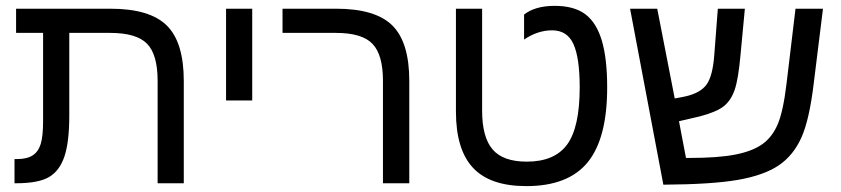

<svg xmlns="http://www.w3.org/2000/svg" viewBox="-20 -629 2888 659"><path d="M127.9 -516.1H35.2V-599.1H358.9Q493.7 -599.1 552.2 -541.7Q610.8 -484.4 610.8 -351.1V0H521V-352.1Q521 -441.9 484.6 -479Q448.2 -516.1 357.9 -516.1H217.8V-231.9Q217.8 -142.1 201.4 -92.8Q185.1 -43.5 148.9 -21.7Q112.8 0 35.2 0H29.8V-83H38.1Q72.3 -83 91.8 -95.5Q111.3 -107.9 119.6 -134.3Q127.9 -160.6 127.9 -213.9Z M755.9 -599.1H845.7V-284.2H755.9Z M1384.8 0H1294.4V-352.1Q1294.4 -440.9 1258.5 -478.5Q1222.7 -516.1 1132.8 -516.1H949.7V-599.1H1133.8Q1268.6 -599.1 1326.7 -541.5Q1384.8 -483.9 1384.8 -351.1Z M1786.6 9.8Q1662.1 9.8 1603.5 -53Q1544.9 -115.7 1544.9 -246.1V-599.1H1634.8V-249Q1634.8 -158.2 1670.7 -116.2Q1706.5 -74.2 1788.1 -74.2Q1883.8 -74.2 1926.8 -133.3Q1969.7 -192.4 1969.7 -329.1Q1969.7 -430.7 1948.2 -477.8Q1926.8 -524.9 1875 -524.9Q1825.2 -524.9 1778.8 -493.2V-579.1Q1816.9 -608.9 1883.8 -608.9Q1950.7 -608.9 1989 -580.1Q2027.3 -551.3 2045.7 -489.5Q2064 -427.7 2064 -329.1Q2064 -153.8 1997.1 -72Q1930.2 9.8 1786.6 9.8Z M2443.8 -599.1H2536.6L2521.5 -439Q2514.2 -357.4 2501.7 -321Q2489.3 -284.7 2464.8 -264.9Q2440.4 -245.1 2383.8 -230L2310.5 -212.9L2334.5 -86.9H2346.2Q2444.3 -86.9 2503.4 -98.4Q2562.5 -109.9 2596.7 -134.3Q2630.9 -158.7 2649.7 -203.4Q2668.5 -248 2679.7 -342.8L2710.4 -599.1H2804.7L2773.4 -346.2Q2758.3 -218.3 2730.5 -156.5Q2702.6 -94.7 2651.9 -60.8Q2601.1 -26.9 2512 -11.5Q2422.9 3.9 2256.8 4.9L2142.6 -599.1H2235.8L2295.9 -291L2331.5 -297.9Q2384.3 -309.6 2405.3 -339.1Q2426.3 -368.7 2431.6 -439.9Z"/></svg>

Font: Arial
Style: Regular
Weight: 400
Designer: Steve Matteson
Foundry: Ascender Corporation
Version: Version 2.00.3